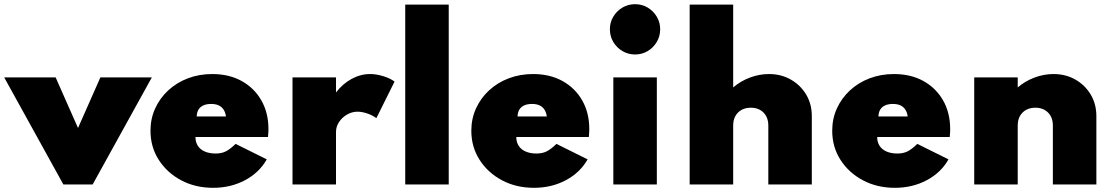

<svg xmlns="http://www.w3.org/2000/svg" viewBox="-53 -882 5330 918"><path d="M250 0 -33 -512H213L320 -270L427 -512H673L390 0Z M966 16Q881 16 813.2 -20Q745.5 -56 706 -117.8Q666.5 -179.5 666.5 -257Q666.5 -314.5 689 -363.8Q711.5 -413 751.5 -450Q791.5 -487 845.2 -507.5Q899 -528 962 -528Q1042 -528 1102.2 -494.8Q1162.5 -461.5 1196.5 -402.2Q1230.5 -343 1230.5 -264.5Q1230.5 -258 1230.2 -252.2Q1230 -246.5 1228.5 -227H881.5Q881.5 -202.5 893 -184.8Q904.5 -167 926.2 -157.5Q948 -148 978 -148Q1006 -148 1026.2 -158Q1046.5 -168 1073.5 -194L1222.5 -120Q1186.5 -56.5 1118.2 -20.2Q1050 16 966 16ZM887.5 -325H1027.5Q1024.5 -345.5 1015.5 -358.8Q1006.5 -372 992 -378.5Q977.5 -385 956.5 -385Q934.5 -385 919.2 -378Q904 -371 896 -357.8Q888 -344.5 887.5 -325Z M1345.5 0V-512H1553.5V-440Q1585.5 -481.5 1628.2 -504.8Q1671 -528 1716.5 -528Q1746 -528 1779 -518Q1812 -508 1833.5 -492L1746.5 -317Q1728 -331 1702.8 -339.5Q1677.5 -348 1656.5 -348Q1630 -348 1606.2 -334.2Q1582.5 -320.5 1568 -298.5Q1553.5 -276.5 1553.5 -251V0Z M1884.5 0V-860H2092.5V0Z M2500 16Q2415 16 2347.2 -20Q2279.5 -56 2240 -117.8Q2200.5 -179.5 2200.5 -257Q2200.5 -314.5 2223 -363.8Q2245.5 -413 2285.5 -450Q2325.5 -487 2379.2 -507.5Q2433 -528 2496 -528Q2576 -528 2636.2 -494.8Q2696.5 -461.5 2730.5 -402.2Q2764.5 -343 2764.5 -264.5Q2764.5 -258 2764.2 -252.2Q2764 -246.5 2762.5 -227H2415.5Q2415.5 -202.5 2427 -184.8Q2438.5 -167 2460.2 -157.5Q2482 -148 2512 -148Q2540 -148 2560.2 -158Q2580.5 -168 2607.5 -194L2756.5 -120Q2720.5 -56.5 2652.2 -20.2Q2584 16 2500 16ZM2421.5 -325H2561.5Q2558.5 -345.5 2549.5 -358.8Q2540.5 -372 2526 -378.5Q2511.5 -385 2490.5 -385Q2468.5 -385 2453.2 -378Q2438 -371 2430 -357.8Q2422 -344.5 2421.5 -325Z M2879.5 0V-512H3087.5V0ZM2983.5 -621.5Q2950.5 -621.5 2923 -637.8Q2895.5 -654 2879.2 -681.5Q2863 -709 2863 -742Q2863 -775 2879.2 -802.2Q2895.5 -829.5 2923 -845.8Q2950.5 -862 2983.5 -862Q3016.5 -862 3043.8 -845.8Q3071 -829.5 3087.2 -802.2Q3103.5 -775 3103.5 -742Q3103.5 -709 3087.2 -681.5Q3071 -654 3043.8 -637.8Q3016.5 -621.5 2983.5 -621.5Z M3244.5 0V-860H3452.5V-464Q3488 -494.5 3532.8 -511.2Q3577.5 -528 3623.5 -528Q3682 -528 3728.2 -501.5Q3774.5 -475 3801.5 -429.8Q3828.5 -384.5 3828.5 -327V0H3620.5V-282Q3620.5 -320.5 3597.5 -343.8Q3574.5 -367 3536.5 -367Q3511.5 -367 3492.5 -356.5Q3473.5 -346 3463 -327Q3452.5 -308 3452.5 -282V0Z M4225.5 16Q4140.5 16 4072.8 -20Q4005 -56 3965.5 -117.8Q3926 -179.5 3926 -257Q3926 -314.5 3948.5 -363.8Q3971 -413 4011 -450Q4051 -487 4104.8 -507.5Q4158.5 -528 4221.5 -528Q4301.5 -528 4361.8 -494.8Q4422 -461.5 4456 -402.2Q4490 -343 4490 -264.5Q4490 -258 4489.8 -252.2Q4489.5 -246.5 4488 -227H4141Q4141 -202.5 4152.5 -184.8Q4164 -167 4185.8 -157.5Q4207.5 -148 4237.5 -148Q4265.5 -148 4285.8 -158Q4306 -168 4333 -194L4482 -120Q4446 -56.5 4377.8 -20.2Q4309.5 16 4225.5 16ZM4147 -325H4287Q4284 -345.5 4275 -358.8Q4266 -372 4251.5 -378.5Q4237 -385 4216 -385Q4194 -385 4178.8 -378Q4163.5 -371 4155.5 -357.8Q4147.5 -344.5 4147 -325Z M4605 0V-512H4813V-464Q4848.5 -494.5 4893.2 -511.2Q4938 -528 4984 -528Q5042.5 -528 5088.8 -501.5Q5135 -475 5162 -429.8Q5189 -384.5 5189 -327V0H4981V-282Q4981 -320.5 4958 -343.8Q4935 -367 4897 -367Q4872 -367 4853 -356.5Q4834 -346 4823.5 -327Q4813 -308 4813 -282V0Z"/></svg>

Font: Spartan Thin Black
Style: Regular
Weight: 900
Version: Version 1.004